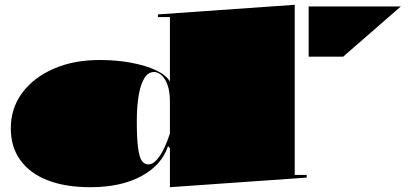

<svg xmlns="http://www.w3.org/2000/svg" viewBox="-20 -765 1700 800"><path d="M1208 -745V-36H1258V-25L688 15V-148L680 -156Q667 -116 638.5 -84.5Q610 -53 568 -30.5Q526 -8 473 3.5Q420 15 357 15Q252 15 178 -14Q104 -43 64.5 -98Q25 -153 25 -230Q25 -314 72.5 -378Q120 -442 203.5 -478.5Q287 -515 395 -515Q466 -515 527 -503.5Q588 -492 630.5 -472Q673 -452 688 -425V-694H638V-705ZM622 -465Q597 -465 581 -438.5Q565 -412 557.5 -365.5Q550 -319 550 -260Q550 -186 555.5 -147Q561 -108 571.5 -94Q582 -80 598 -80Q610 -80 621.5 -88.5Q633 -97 644.5 -113.5Q656 -130 667 -154Q678 -178 688 -209V-341Q688 -374 682 -397.5Q676 -421 666 -436Q656 -451 644.5 -458Q633 -465 622 -465ZM1266 -529V-738H1650L1410 -529Z"/></svg>

Font: Kalnia Expanded
Style: Bold
Weight: 700
Width: 7
Designer: Frida Medrano
Foundry: Frida Medrano
Version: Version 1.105